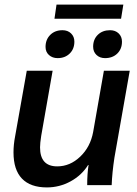

<svg xmlns="http://www.w3.org/2000/svg" viewBox="-20 -809 598 839"><path d="M39 -143Q39 -177 46 -213L97 -500H210L160 -215Q155 -183 155 -165Q155 -82 230 -82Q286 -82 330.5 -124.5Q375 -167 387 -232L434 -500H547L480 -120Q470 -54 468 0H361Q361 -50 367 -88H365Q337 -43 288.5 -16.5Q240 10 185 10Q113 10 76 -28.5Q39 -67 39 -143ZM227 -789H519L509 -727H218ZM179 -604Q179 -636 199.5 -656.5Q220 -677 253 -677Q276 -677 290.5 -663Q305 -649 305 -627Q305 -595 284.5 -575Q264 -555 232 -555Q209 -555 194 -568.5Q179 -582 179 -604ZM387 -605Q387 -637 407.5 -657Q428 -677 461 -677Q484 -677 498.5 -663Q513 -649 513 -627Q513 -595 492.5 -575Q472 -555 439 -555Q416 -555 401.5 -569Q387 -583 387 -605Z"/></svg>

Font: Sarabun SemiBold
Style: Italic
Weight: 600
Italic angle: -10°
Designer: Suppakit Chalermlarp | Katatrad Co.,Ltd.
Foundry: Cadson Demak Co.,Ltd.
Version: Version 1.000; ttfautohint (v1.6)